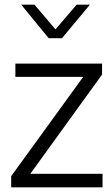

<svg xmlns="http://www.w3.org/2000/svg" viewBox="-20 -804 482 824"><path d="M28 -48 337 -474H46V-531H418V-484L110 -58H420V0H28ZM71 -784H128L218 -678L309 -784H366L246 -640H189Z"/></svg>

Font: Eudoxus Sans Light
Style: Regular
Weight: 300
Designer: Stijn de Vries
Foundry: tokotype
Version: Version 2.005